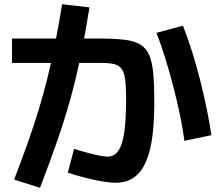

<svg xmlns="http://www.w3.org/2000/svg" viewBox="-20 -841 1040 912"><path d="M530 27Q503 27 464.5 20.5Q426 14 383.5 3Q341 -8 302 -21L332 -134Q363 -124 394.5 -115.5Q426 -107 452 -102Q478 -97 492 -97Q522 -97 541.5 -124Q561 -151 570 -211Q579 -271 579 -370Q579 -426 575 -460Q571 -494 559 -512Q547 -530 524 -536Q501 -542 463 -542H37V-658H450Q521 -658 569 -652.5Q617 -647 645.5 -630Q674 -613 688.5 -580Q703 -547 708 -492Q713 -437 713 -354Q713 -222 694 -138Q675 -54 634.5 -13.5Q594 27 530 27ZM47 12Q84 -84 112.5 -164.5Q141 -245 163.5 -319Q186 -393 205 -469Q224 -545 241 -630.5Q258 -716 275 -821L405 -806Q385 -681 363.5 -576Q342 -471 315 -373.5Q288 -276 252.5 -173.5Q217 -71 170 51ZM856 -172Q848 -232 834 -299Q820 -366 802 -434.5Q784 -503 764 -567.5Q744 -632 723 -685L849 -719Q871 -663 891.5 -598.5Q912 -534 929.5 -465Q947 -396 961 -328.5Q975 -261 984 -199Z"/></svg>

Font: M PLUS 1 Code
Style: Regular
Weight: 400
Designer: Coji Morishita
Foundry: UNDERFOREST DESIGN
Version: Version 1.005